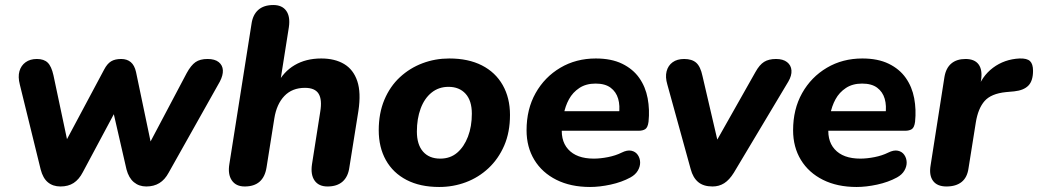

<svg xmlns="http://www.w3.org/2000/svg" viewBox="-20 -734 4136 765"><path d="M221 9Q191 9 171 -7.5Q151 -24 142 -59L59 -397Q51 -428 57.5 -450.5Q64 -473 82 -486Q100 -499 127 -499Q155 -499 170 -484.5Q185 -470 193 -434L254 -146H229L395 -457Q407 -480 422.5 -489.5Q438 -499 463 -499Q486 -499 501 -486.5Q516 -474 522 -447L585 -146H567L724 -443Q741 -474 759 -486.5Q777 -499 807 -499Q836 -499 851.5 -486.5Q867 -474 868 -454Q869 -434 856 -409L652 -46Q637 -18 615 -4.5Q593 9 563 9Q534 9 513.5 -8Q493 -25 484 -59L414 -364H479L310 -48Q295 -19 273.5 -5Q252 9 221 9Z M955 9Q920 9 903.5 -15.5Q887 -40 894 -81L982 -638Q987 -675 1009 -694.5Q1031 -714 1069 -714Q1104 -714 1120.5 -691Q1137 -668 1131 -626L1095 -398H1084Q1109 -448 1154 -474.5Q1199 -501 1260 -501Q1314 -501 1351 -479Q1388 -457 1403.5 -411Q1419 -365 1408 -292L1372 -67Q1367 -30 1345 -10.5Q1323 9 1285 9Q1250 9 1233.5 -14.5Q1217 -38 1223 -79L1256 -289Q1264 -337 1249.5 -360.5Q1235 -384 1195 -384Q1144 -384 1113 -351.5Q1082 -319 1073 -262L1042 -67Q1030 9 955 9Z M1730 11Q1654 11 1600 -17Q1546 -45 1517.5 -96Q1489 -147 1489 -215Q1489 -283 1511.5 -336.5Q1534 -390 1573.5 -426.5Q1613 -463 1663.5 -482Q1714 -501 1770 -501Q1846 -501 1900 -473.5Q1954 -446 1983 -395Q2012 -344 2012 -276Q2012 -207 1989 -154Q1966 -101 1926.5 -64Q1887 -27 1836.5 -8Q1786 11 1730 11ZM1734 -102Q1774 -102 1801.5 -125.5Q1829 -149 1844.5 -189.5Q1860 -230 1860 -281Q1860 -333 1835 -360.5Q1810 -388 1767 -388Q1728 -388 1699.5 -365Q1671 -342 1656 -301.5Q1641 -261 1641 -210Q1641 -158 1665.5 -130Q1690 -102 1734 -102Z M2331 11Q2254 11 2197 -17.5Q2140 -46 2109 -97Q2078 -148 2078 -215Q2078 -299 2114 -363Q2150 -427 2212.5 -464Q2275 -501 2354 -501Q2416 -501 2459 -480Q2502 -459 2527 -423.5Q2552 -388 2560.5 -342.5Q2569 -297 2564 -249Q2561 -226 2551 -219.5Q2541 -213 2524 -213H2200L2211 -291H2462L2446 -277Q2451 -313 2443 -340.5Q2435 -368 2413 -384.5Q2391 -401 2353 -401Q2315 -401 2288.5 -383.5Q2262 -366 2247 -338.5Q2232 -311 2226 -278L2221 -243Q2210 -177 2243.5 -139.5Q2277 -102 2346 -102Q2372 -102 2402.5 -108Q2433 -114 2457 -126Q2479 -137 2495.5 -133.5Q2512 -130 2521 -117Q2530 -104 2530.5 -87.5Q2531 -71 2521.5 -54.5Q2512 -38 2492 -27Q2457 -8 2413 1.5Q2369 11 2331 11Z M2819 9Q2783 9 2762 -8.5Q2741 -26 2732 -60L2639 -397Q2630 -427 2636 -450Q2642 -473 2660 -486Q2678 -499 2706 -499Q2737 -499 2754 -484Q2771 -469 2779 -431L2847 -139H2816L2990 -447Q3006 -476 3024.5 -487.5Q3043 -499 3072 -499Q3100 -499 3116 -486.5Q3132 -474 3133.5 -453.5Q3135 -433 3121 -409L2904 -46Q2886 -17 2865.5 -4Q2845 9 2819 9Z M3393 11Q3316 11 3259 -17.5Q3202 -46 3171 -97Q3140 -148 3140 -215Q3140 -299 3176 -363Q3212 -427 3274.5 -464Q3337 -501 3416 -501Q3478 -501 3521 -480Q3564 -459 3589 -423.5Q3614 -388 3622.5 -342.5Q3631 -297 3626 -249Q3623 -226 3613 -219.5Q3603 -213 3586 -213H3262L3273 -291H3524L3508 -277Q3513 -313 3505 -340.5Q3497 -368 3475 -384.5Q3453 -401 3415 -401Q3377 -401 3350.5 -383.5Q3324 -366 3309 -338.5Q3294 -311 3288 -278L3283 -243Q3272 -177 3305.5 -139.5Q3339 -102 3408 -102Q3434 -102 3464.5 -108Q3495 -114 3519 -126Q3541 -137 3557.5 -133.5Q3574 -130 3583 -117Q3592 -104 3592.5 -87.5Q3593 -71 3583.5 -54.5Q3574 -38 3554 -27Q3519 -8 3475 1.5Q3431 11 3393 11Z M3751 9Q3714 9 3697.5 -13.5Q3681 -36 3688 -76L3743 -427Q3749 -463 3770.5 -481Q3792 -499 3827 -499Q3863 -499 3879 -477.5Q3895 -456 3889 -415L3881 -371H3872Q3891 -430 3936.5 -464Q3982 -498 4042 -501Q4072 -502 4084 -490.5Q4096 -479 4096 -452Q4096 -412 4077.5 -393Q4059 -374 4021 -370L3988 -367Q3929 -361 3903 -331.5Q3877 -302 3868 -246L3839 -64Q3834 -27 3811.5 -9Q3789 9 3751 9Z"/></svg>

Font: Nunito ExtraLight ExtraBold
Style: Italic
Weight: 800
Italic angle: -9°
Version: Version 3.602